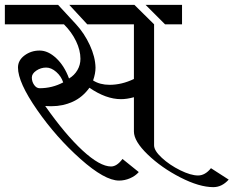

<svg xmlns="http://www.w3.org/2000/svg" viewBox="-34 -709 961 790"><path d="M907 30Q879 61 844 61Q786 61 708 21Q630 -19 573.5 -73.5Q517 -128 517 -168V-309Q488 -301 464 -301Q402 -301 334 -348Q306 -309 265.5 -290.5Q225 -272 178 -272Q161 -272 152 -273Q234 -156 305.5 -90Q377 -24 423 -24Q447 -24 470 -55L537 -1Q523 15 501 24.5Q479 34 456 34Q397 34 297 -55Q197 -144 118.5 -257Q40 -370 40 -431Q40 -461 67 -481Q94 -501 129 -501Q164 -501 197.5 -469.5Q231 -438 250 -386Q272 -399 284.5 -420.5Q297 -442 297 -467Q297 -502 279 -539.5Q261 -577 229 -609H-14V-689H205L279 -609Q313 -572 335.5 -523.5Q358 -475 359 -431Q359 -406 349 -378Q377 -360 417 -360Q467 -360 517 -384V-609H325L251 -689H519L600 -609V-111Q600 -89 632 -59.5Q664 -30 707.5 -8.5Q751 13 781 13Q810 13 834 -17ZM645 -609 565 -689H715V-609ZM226 -370Q218 -395 197.5 -413Q177 -431 156 -431Q134 -431 115.5 -418.5Q97 -406 97 -390Q97 -373 106.5 -359.5Q116 -346 129 -346Q181 -346 226 -370Z"/></svg>

Font: Amita
Style: Regular
Weight: 400
Designer: Eduardo Rodriguez Tunni, Modular Infotech, Brian J. Bonislawsky
Foundry: Eduardo Rodriguez Tunni, Modular Infotech, Brian J. Bonislawsky
Version: Version 1.004